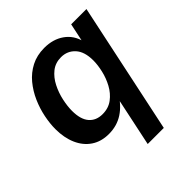

<svg xmlns="http://www.w3.org/2000/svg" viewBox="-199 -671 993 993"><g transform="rotate(-45 297.0 -175.0)"><path d="M310.5 190.4 374.5 -112.8 390.6 -105.5Q356.4 -47.9 310.5 -17.8Q264.6 12.2 205.6 12.2Q149.9 12.2 109.9 -14.6Q69.8 -41.5 48.6 -89.8Q27.3 -138.2 27.3 -201.7Q27.3 -241.7 36.6 -287.8Q45.9 -334 65.4 -378.4Q85 -422.9 115.2 -459.5Q145.5 -496.1 187.5 -517.8Q229.5 -539.6 283.7 -539.6Q347.7 -539.6 392.3 -508.1Q437 -476.6 450.7 -420.9L444.3 -414.1L468.3 -527.3H580.1L428.2 190.4ZM254.9 -83.5Q298.3 -83.5 329.3 -106.9Q360.4 -130.4 379.9 -166.5Q399.4 -202.6 408.4 -242.2Q417.5 -281.7 417.5 -314Q417.5 -378.4 387.2 -411.4Q356.9 -444.3 311 -444.3Q269.5 -444.3 239.7 -420.7Q210 -397 191.2 -359.9Q172.4 -322.8 163.6 -282Q154.8 -241.2 154.8 -207.5Q154.8 -145.5 181.4 -114.5Q208 -83.5 254.9 -83.5Z"/></g></svg>

Font: Schibsted Grotesk SemiBold
Style: Italic
Weight: 600
Italic angle: -12°
Designer: Bakken & Baeck AS, Henrik Kongsvoll
Foundry: Schibsted ASA
Version: Version 1.100;gftools[0.9.25]